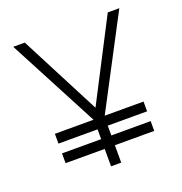

<svg xmlns="http://www.w3.org/2000/svg" viewBox="-127 -811 875 922"><g transform="rotate(-20 311.0 -350.0)"><path d="M582 -700 337 -234V0H285V-234L40 -700H99L311 -290L523 -700ZM538 -89H85V-139H538ZM538 -189H85V-239H538Z"/></g></svg>

Font: Kulim Park ExtraLight
Style: Regular
Weight: 275
Designer: Noponies / Dale Sattler
Foundry: Noponies
Version: Version 1.000; ttfautohint (v1.8.3)